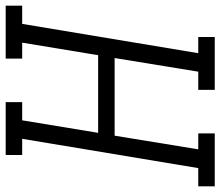

<svg xmlns="http://www.w3.org/2000/svg" viewBox="-83 -705 775 675"><g transform="rotate(-90 304.5 -367.5)"><path d="M-13 0V-58H51L154 -677H97V-735H283V-677H219L175 -410H448L492 -677H436V-735H622V-677H558L455 -58H512V0H326V-58H390L438 -352H165L117 -58H173V0Z"/></g></svg>

Font: Iosevka Curly Slab LtExObl
Style: Regular
Weight: 300
Width: 7
Italic angle: -9°
Monospace: yes
Designer: Belleve Invis
Foundry: Belleve Invis
Version: Version 11.1.0; ttfautohint (v1.8.3)